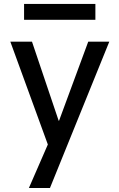

<svg xmlns="http://www.w3.org/2000/svg" viewBox="-20 -730 603 970"><path d="M32.2 -519.5H141.6L276.4 -120.1H278.3L425.8 -519.5H532.2L232.4 219.7H126L221.7 0ZM101.6 -629.9V-710H461.9V-629.9Z"/></svg>

Font: GenEi M Gothic v2 Medium
Style: Regular
Weight: 500
Version: Version 2.0